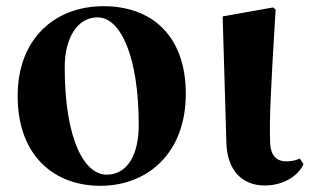

<svg xmlns="http://www.w3.org/2000/svg" viewBox="-20 -583 1007 620"><path d="M304 17C455 17 580 -87 580 -280C580 -467 471 -563 314 -563C160 -563 37 -461 37 -273C37 -80 155 17 304 17ZM324 -19C254 -19 189 -129 189 -366C189 -462 231 -527 295 -527C369 -527 428 -402 428 -179C428 -84 392 -19 324 -19Z M835 16C899 16 946 -19 960 -53L948 -71C937 -66 924 -62 905 -62C875 -62 852 -77 852 -131C850 -199 854 -290 870 -552L862 -559L699 -530L711 -123C713 -33 762 16 835 16Z"/></svg>

Font: Noto Serif CJK JP Black
Style: Regular
Weight: 900
Designer: Ryoko NISHIZUKA 西塚涼子 (kana & ideographs); Frank Grießhammer (Latin, Greek & Cyrillic); Wenlong ZHANG 张文龙 (bopomofo); San
Foundry: Adobe Systems Incorporated
Version: Version 1.001;PS 1.001;hotconv 16.6.54;makeotf.lib2.5.65590